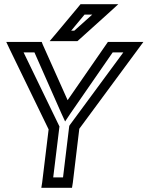

<svg xmlns="http://www.w3.org/2000/svg" viewBox="-20 -875 707 920"><path d="M622 -674H511H497L488 -661L304 -395L185 -661L180 -674H165H54H10L28 -636L213 -255L182 0L178 25H203H300H325L329 0L360 -258L639 -636L667 -674H622ZM571 -624 316 -278 312 -272 311 -265 282 -25H235L264 -262L265 -269L262 -275L93 -624H145L274 -332L292 -293L318 -332L520 -624H571ZM487 -855H378H366L357 -844L251 -717L218 -678H267H341H351L359 -685L500 -812L547 -855H487ZM422 -805 336 -728H321L385 -805H422Z"/></svg>

Font: Gamestation Display Outline
Style: Italic
Weight: 400
Designer: Jonas Hecksher
Foundry: Jonas Hecksher, Playtypeª, e-types AS
Version: Version 1.003